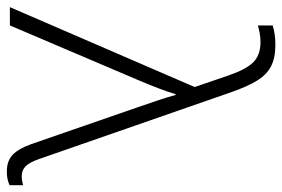

<svg xmlns="http://www.w3.org/2000/svg" viewBox="-156 -656 815 554"><g transform="rotate(90 251.0 -378.5)"><path d="M-5.9 0 224.6 -533.2 191.9 -628.9Q174.3 -680.7 153.6 -701.9Q132.8 -723.1 95.2 -723.1Q80.1 -723.1 68.4 -720.7Q56.6 -718.3 46.9 -715.8V-758.3Q58.1 -761.7 71.8 -763.9Q85.4 -766.1 103 -766.1Q140.1 -766.1 164.6 -753.7Q189 -741.2 206.3 -712.9Q223.6 -684.6 240.2 -636.7L432.6 -83.5Q442.4 -55.7 453.9 -44.9Q465.3 -34.2 481 -34.2Q488.8 -34.2 495.8 -35.4Q502.9 -36.6 507.8 -38.1V1Q500 4.4 490.7 6.6Q481.4 8.8 468.8 8.8Q437.5 8.8 419.9 -8.3Q402.3 -25.4 389.6 -61L282.7 -369.6Q272.9 -398.4 263.2 -427Q253.4 -455.6 247.6 -478H245.1Q237.8 -453.6 227.8 -427.5Q217.8 -401.4 207 -376L46.9 0Z"/></g></svg>

Font: Open Sans Light
Style: Regular
Weight: 300
Designer: Monotype Design Team
Foundry: Monotype Imaging Inc.
Version: Version 3.000; ttfautohint (v1.8.4)